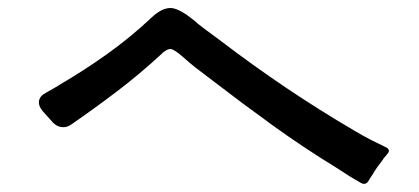

<svg xmlns="http://www.w3.org/2000/svg" viewBox="-20 -599 1040 477"><path d="M876 -145Q849 -160 813 -184Q733 -233 657.5 -287.5Q582 -342 508 -399Q485 -416 466.5 -430.5Q448 -445 434 -458Q413 -476 405 -477Q395 -479 378 -462Q326 -414 270 -371.5Q214 -329 156 -289Q147 -283 137 -283Q123 -283 112 -294L86 -323Q75 -336 77 -348.5Q79 -361 95 -369Q103 -374 111.5 -378.5Q120 -383 129 -389Q189 -424 246.5 -465Q304 -506 355 -554Q383 -581 407 -579Q428 -576 460 -550Q471 -540 488.5 -527Q506 -514 529 -497Q609 -436 691.5 -380.5Q774 -325 861 -274Q883 -261 901.5 -251.5Q920 -242 937 -234Q953 -227 941 -215Q939 -212 936 -209Q933 -206 931 -202Q924 -193 917.5 -184Q911 -175 906 -166Q901 -159 897 -152Q889 -137 876 -145Z"/></svg>

Font: Higure Gothic Medium
Style: Regular
Weight: 500
Designer: Yoshimichi Ohira
Foundry: Positype
Version: Version 1.000